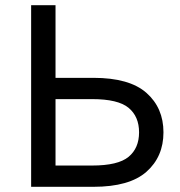

<svg xmlns="http://www.w3.org/2000/svg" viewBox="-20 -720 695 740"><path d="M100 0V-700H194V-420H340Q479 -420 544.5 -362Q610 -304 610 -210Q610 -116 544.5 -58Q479 0 340 0ZM194 -82H335Q435 -82 475.5 -115.5Q516 -149 516 -210Q516 -271 475.5 -304.5Q435 -338 335 -338H194Z"/></svg>

Font: Golos Text
Style: Regular
Weight: 400
Designer: A.Korolkova, Vitaly Kuzmin
Foundry: ParaType Ltd
Version: Version 2.004